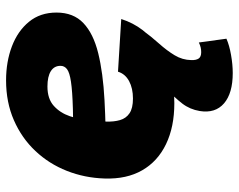

<svg xmlns="http://www.w3.org/2000/svg" viewBox="-98 -490 794 639"><g transform="rotate(-90 299.5 -171.0)"><path d="M274.9 11.7Q196.3 11.7 138.9 -15.9Q81.5 -43.5 51.8 -95.2Q22 -147 24.4 -220.2Q26.4 -286.6 49.8 -345.9Q73.2 -405.3 116 -450.7Q158.7 -496.1 218.3 -522.2Q277.8 -548.3 351.1 -548.3Q413.1 -548.3 464.4 -528.8Q515.6 -509.3 546.1 -471.9Q576.7 -434.6 576.7 -380.4Q576.7 -324.2 541.7 -291Q506.8 -257.8 441.7 -241.7Q376.5 -225.6 285.4 -220.7Q194.3 -215.8 81.5 -215.8L99.6 -324.2Q196.8 -324.2 256.1 -325.9Q315.4 -327.6 346.4 -332.3Q377.4 -336.9 388.4 -345.5Q399.4 -354 399.4 -367.2Q399.4 -388.2 381.6 -399.4Q363.8 -410.6 330.6 -410.6Q289.6 -410.6 266.1 -389.4Q242.7 -368.2 231.9 -336.4Q221.2 -304.7 217.8 -271.7Q214.4 -238.8 213.9 -215.3Q212.9 -189.5 218.8 -169.2Q224.6 -148.9 241.5 -137.5Q258.3 -126 290.5 -126Q324.7 -126 348.6 -138.9Q372.6 -151.9 379.9 -175.8L555.2 -165Q530.3 -86.4 457.5 -37.4Q384.8 11.7 274.9 11.7ZM375.5 206.1Q308.1 206.1 274.4 177Q240.7 147.9 249 96.2Q254.4 63.5 273.9 38.1Q293.5 12.7 322.8 -14.2L555.2 -165.5Q541.5 -126 519 -95.5Q496.6 -64.9 473.4 -39.1Q450.2 -13.2 434.6 12.7Q418.9 38.6 418.5 68.4Q418 84 423.6 92.5Q429.2 101.1 444.8 101.1Q453.1 101.1 460.4 99.4Q467.8 97.7 477.1 93.3L489.7 185.1Q467.8 194.8 435.8 200.4Q403.8 206.1 375.5 206.1Z"/></g></svg>

Font: Inter 17pt Black
Style: Italic
Weight: 900
Italic angle: -9.3988°
Version: Version 4.001;git-66647c0bb